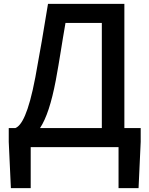

<svg xmlns="http://www.w3.org/2000/svg" viewBox="-20 -757 768 988"><path d="M138 0H590V211H693L704 -27V-98H620V-737H227C202 -584 188 -501 162 -360C126 -170 90 -110 59 -98H25V-27L36 211H138ZM267 -343C288 -456 297 -525 317 -639H504V-98H186C219 -148 245 -228 267 -343Z"/></svg>

Font: Noto Sans JP Medium
Style: Regular
Weight: 500
Designer: Ryoko NISHIZUKA  (kana, bopomofo & ideographs); Paul D. Hunt (Latin, Greek & Cyrillic); Sandoll Communications , Soo-you
Foundry: Adobe
Version: Version 2.002;hotconv 1.0.116;makeotfexe 2.5.65601